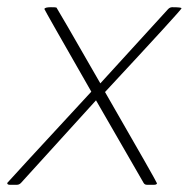

<svg xmlns="http://www.w3.org/2000/svg" viewBox="-40 -512 534 532"><path d="M387 0H367Q361 0 358 -5L226 -234L18 -5Q13 0 7 0H-13Q-20 0 -20 -5Q-20 -6 213 -258Q83 -485 83 -487Q84 -492 101 -492Q115 -492 116.5 -491Q118 -490 238 -281L426 -487Q431 -492 437 -492Q463 -492 463 -489Q463 -485 251 -257Q395 -7 395 -4Q394 0 387 0Z"/></svg>

Font: YamahaIndonesia935. App Thin
Style: Italic
Weight: 100
Italic angle: -10°
Designer: Dalton Maag Ltd
Foundry: Dalton Maag Ltd
Version: Version 1.002; January 01, 2024; Regular/Italic